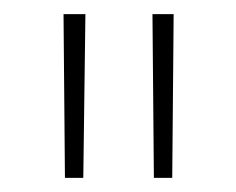

<svg xmlns="http://www.w3.org/2000/svg" viewBox="-20 -690 335 272"><path d="M70 -670 72 -438H98L101 -670ZM196 -670 198 -438H224L226 -670Z"/></svg>

Font: LT Wave Alt Thin
Style: Regular
Weight: 100
Designer: Daniel Lyons
Version: Version 2.5 (Glyphs App)